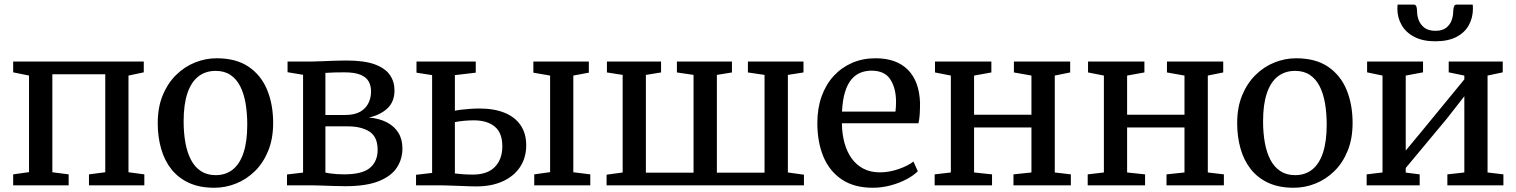

<svg xmlns="http://www.w3.org/2000/svg" viewBox="-20 -830 6792 860"><path d="M39 0V-49L110 -59V-491.5L39 -506V-554.5H624V-506L555.5 -491.5V-58.5L626.5 -49V0H378.5V-49L451.5 -58.5V-497.5H214.5V-58.5L287.5 -49V0Z M686.5 -278.5Q686.5 -349 708.8 -403Q731 -457 768.5 -494Q806 -531 853.2 -550Q900.5 -569 950.5 -569Q1038 -569 1094 -530.8Q1150 -492.5 1176.8 -427Q1203.5 -361.5 1203.5 -279.5Q1203.5 -209 1181.5 -154.8Q1159.5 -100.5 1121.8 -63.5Q1084 -26.5 1037 -7.8Q990 11 939.5 11Q874 11 826.2 -11Q778.5 -33 747.5 -72.2Q716.5 -111.5 701.5 -164.5Q686.5 -217.5 686.5 -278.5ZM946 -45.5Q991 -45.5 1022.5 -70.5Q1054 -95.5 1070.8 -145.8Q1087.5 -196 1087.5 -271.5Q1087.5 -323 1080 -367Q1072.5 -411 1055.8 -443.8Q1039 -476.5 1012 -494.5Q985 -512.5 946 -512.5Q900.5 -512.5 868.5 -487.5Q836.5 -462.5 819.5 -412.5Q802.5 -362.5 802.5 -286.5Q802.5 -234.5 810.5 -190.5Q818.5 -146.5 835.5 -114Q852.5 -81.5 880 -63.5Q907.5 -45.5 946 -45.5Z M1527.5 4Q1504 4 1473.8 3Q1443.5 2 1416 1Q1388.5 0 1372 0H1265.5V-48.5L1337.5 -57V-495L1268 -506.5V-554.5H1380.5Q1397.5 -554.5 1423.2 -555.8Q1449 -557 1477.8 -558Q1506.5 -559 1531.5 -559Q1612.5 -559 1659.2 -541.5Q1706 -524 1726.5 -494Q1747 -464 1747 -425.5Q1747 -374 1715.2 -344.5Q1683.5 -315 1632.5 -303.5Q1679 -299.5 1712.8 -282Q1746.5 -264.5 1764.5 -235.2Q1782.5 -206 1782.5 -165Q1782.5 -117.5 1757.5 -79.2Q1732.5 -41 1676.5 -18.5Q1620.5 4 1527.5 4ZM1520 -49Q1603 -49 1637.2 -78.2Q1671.5 -107.5 1671.5 -158.5Q1671.5 -217.5 1634.5 -240.8Q1597.5 -264 1539 -264H1437.5V-57Q1445.5 -55 1458.5 -53.2Q1471.5 -51.5 1487.5 -50.2Q1503.5 -49 1520 -49ZM1437.5 -315H1526Q1568.5 -315 1593.8 -329.8Q1619 -344.5 1630.5 -368.5Q1642 -392.5 1642 -420Q1642 -445.5 1631.5 -464.8Q1621 -484 1595 -495Q1569 -506 1522.5 -506Q1501 -506 1479.2 -505.5Q1457.5 -505 1437.5 -503.5Z M2373 0V-49L2444 -59V-491.5L2369 -504.5V-554.5H2617.5V-504.5L2548 -491.5V-58.5L2624 -49V0ZM1843.5 0V-47L1915.5 -55.5V-493.5L1845.5 -504.5V-554.5H2111V-504.5L2017.5 -493.5V-334Q2031 -337 2049.2 -339Q2067.5 -341 2087.5 -342.5Q2107.5 -344 2126.5 -344Q2194 -344 2241 -324.5Q2288 -305 2312.5 -268.2Q2337 -231.5 2337 -179.5Q2337 -124 2309.8 -82.5Q2282.5 -41 2232.2 -18Q2182 5 2113 5Q2100.5 5 2078.5 4.2Q2056.5 3.5 2031.8 2.5Q2007 1.5 1985.2 0.8Q1963.5 0 1951 0ZM2097.5 -48Q2163.5 -48 2196.8 -82.5Q2230 -117 2230 -175Q2230 -235 2196 -263Q2162 -291 2102 -291Q2080 -291 2057 -288.8Q2034 -286.5 2017.5 -283V-53Q2033.5 -51 2054.2 -49.5Q2075 -48 2097.5 -48Z M2697 0V-47.5L2769 -57.5V-494.5L2698.5 -505.5V-554.5H2941V-505.5L2873 -494.5V-56.5H3086.5V-494.5L3012 -505.5V-554.5H3258.5V-505.5L3191 -494.5V-56.5H3404.5V-494.5L3330 -505.5V-554.5H3579V-505.5L3509 -494.5V-57.5L3581 -47.5V0Z M3889.5 11Q3806 11 3750.8 -26Q3695.5 -63 3668.2 -128.2Q3641 -193.5 3641 -279Q3641 -345 3660.2 -398.5Q3679.5 -452 3714.5 -490Q3749.5 -528 3797 -548.5Q3844.5 -569 3901.5 -569Q3995 -569 4046.2 -517.8Q4097.5 -466.5 4101 -370Q4101 -340 4099.5 -317.5Q4098 -295 4094 -278H3751Q3751.5 -229.5 3762.8 -189.2Q3774 -149 3795.2 -119.8Q3816.5 -90.5 3848 -74.2Q3879.5 -58 3921 -58Q3963 -58 4005.8 -73Q4048.5 -88 4071.5 -106.5L4091 -63Q4073 -44.5 4041.2 -27.5Q4009.5 -10.5 3970 0.2Q3930.5 11 3889.5 11ZM3751.5 -330H3991Q3992 -339 3992.8 -351.5Q3993.5 -364 3993.5 -373.5Q3993.5 -434.5 3968.2 -474Q3943 -513.5 3883.5 -513.5Q3856.5 -513.5 3833.5 -504Q3810.5 -494.5 3793 -473.5Q3775.5 -452.5 3764.8 -417.2Q3754 -382 3751.5 -330Z M4166.5 0V-49L4239 -57.5V-491.5L4168 -505.5V-554.5H4420.5V-505.5L4343 -491.5V-316H4600V-491.5L4521.5 -505.5V-554.5H4773.5V-505.5L4704.5 -491.5V-57.5L4776.5 -49V0H4519.5V-49L4600 -57.5V-259H4343V-57.5L4423.5 -49V0Z M4852 0V-49L4924.5 -57.5V-491.5L4853.5 -505.5V-554.5H5106V-505.5L5028.5 -491.5V-316H5285.5V-491.5L5207 -505.5V-554.5H5459V-505.5L5390 -491.5V-57.5L5462 -49V0H5205V-49L5285.5 -57.5V-259H5028.5V-57.5L5109 -49V0Z M5521.5 -278.5Q5521.5 -349 5543.8 -403Q5566 -457 5603.5 -494Q5641 -531 5688.2 -550Q5735.5 -569 5785.5 -569Q5873 -569 5929 -530.8Q5985 -492.5 6011.8 -427Q6038.5 -361.5 6038.5 -279.5Q6038.5 -209 6016.5 -154.8Q5994.5 -100.5 5956.8 -63.5Q5919 -26.5 5872 -7.8Q5825 11 5774.5 11Q5709 11 5661.2 -11Q5613.5 -33 5582.5 -72.2Q5551.5 -111.5 5536.5 -164.5Q5521.5 -217.5 5521.5 -278.5ZM5781 -45.5Q5826 -45.5 5857.5 -70.5Q5889 -95.5 5905.8 -145.8Q5922.5 -196 5922.5 -271.5Q5922.5 -323 5915 -367Q5907.5 -411 5890.8 -443.8Q5874 -476.5 5847 -494.5Q5820 -512.5 5781 -512.5Q5735.5 -512.5 5703.5 -487.5Q5671.5 -462.5 5654.5 -412.5Q5637.5 -362.5 5637.5 -286.5Q5637.5 -234.5 5645.5 -190.5Q5653.5 -146.5 5670.5 -114Q5687.5 -81.5 5715 -63.5Q5742.5 -45.5 5781 -45.5Z M6101.5 0V-49L6172.5 -57.5V-491.5L6103.5 -506V-554.5H6354V-506L6276.5 -491.5V-155.5L6349 -243L6539 -474.5V-491.5L6469 -506V-554.5H6711V-506L6643 -491.5V-57.5L6714 -49V0H6463V-49L6539 -57.5V-399L6461 -299L6276.5 -77.5V-57L6339 -49V0ZM6312 -809.5Q6322.5 -809.5 6325 -798.2Q6327.5 -787 6327.5 -775.5Q6327.5 -759 6334.8 -739.5Q6342 -720 6360 -706Q6378 -692 6410 -692Q6441 -692 6458.2 -706Q6475.5 -720 6482.2 -739.5Q6489 -759 6489 -775.5Q6489 -787 6491.8 -798.2Q6494.5 -809.5 6504.5 -809.5H6576.5Q6577 -805.5 6577.2 -800.5Q6577.5 -795.5 6577.5 -791.5Q6577.5 -751.5 6559.5 -718Q6541.5 -684.5 6504 -664.8Q6466.5 -645 6409 -645Q6353 -645 6315 -664.8Q6277 -684.5 6258 -718Q6239 -751.5 6239 -791.5Q6239 -796 6239.5 -800.2Q6240 -804.5 6240 -809.5Z"/></svg>

Font: Merriweather 20pt
Style: Regular
Weight: 400
Version: Version 2.100